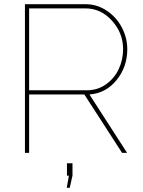

<svg xmlns="http://www.w3.org/2000/svg" viewBox="-20 -730 682 917"><path d="M99.1 0V-710H388.2Q444.3 -710 491 -678.2Q537.6 -646.5 562.7 -597.4Q587.9 -548.3 587.9 -495.1Q587.9 -410.6 536.9 -347.7Q485.8 -284.7 407.2 -278.8L586.9 0H563L382.8 -278.8H119.1V0ZM119.1 -298.8H395Q446.3 -298.8 486.6 -327.6Q526.9 -356.4 547.4 -400.9Q567.9 -445.3 567.9 -495.1Q567.9 -572.3 514.9 -631.1Q461.9 -689.9 388.2 -689.9H119.1ZM298.8 167 309.1 108.9H299.8V49.8H326.2V108.9L313 167Z"/></svg>

Font: Rawline Thin
Style: Regular
Weight: 250
Designer: Matt McInerney, Pablo Impallari, Rodrigo Fuenzalida
Foundry: Matt McInerney, Pablo Impallari, Rodrigo Fuenzalida
Version: Version 4.020;PS 004.020;hotconv 1.0.88;makeotf.lib2.5.64775